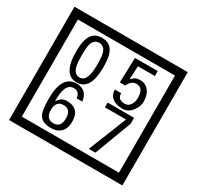

<svg xmlns="http://www.w3.org/2000/svg" viewBox="-212 -1206 1580 1541"><g transform="rotate(30 577.5 -435.0)"><path d="M1103 90H53V-960H1103ZM1028 15V-885H128V15ZM497 -656Q497 -442 371 -442Q244 -442 244 -656Q244 -744 265 -789Q294 -855 371 -855Q448 -855 477 -789Q497 -745 497 -656ZM444 -656Q444 -723 435 -752Q420 -809 371 -809Q322 -809 306 -752Q298 -723 298 -656Q298 -587 306 -553Q322 -488 371 -488Q419 -488 435 -554Q444 -587 444 -656ZM915 -580Q916 -531 880.5 -487Q845 -443 796 -443Q741 -443 706 -466Q666 -494 666 -547H724Q724 -487 790 -487Q824 -487 843 -517Q860 -544 860 -579Q860 -673 795 -673Q748 -673 722 -616H672L679 -847H890V-801H733L727 -677Q740 -689 753 -701Q772 -714 807 -714Q859 -714 889 -672Q915 -635 915 -580ZM499 -149Q499 -91 466.5 -56.5Q434 -22 375 -22Q291 -22 264 -73Q243 -111 243 -219Q243 -435 377 -435Q475 -435 488 -332H435Q430 -392 376 -392Q293 -392 297 -225Q318 -253 328 -260Q348 -275 381 -275Q499 -275 499 -149ZM442 -149Q442 -233 373 -233Q303 -233 303 -149Q303 -65 373 -65Q442 -65 442 -149ZM913 -372 784 -30H723L864 -383H668V-427H913Z"/></g></svg>

Font: Unicode BMP Fallback SIL
Style: Regular
Weight: 400
Foundry: NRSI, SIL International
Version: Version 5.1 Based on Unicode 5.1